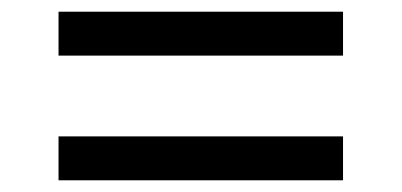

<svg xmlns="http://www.w3.org/2000/svg" viewBox="-20 -529 687 328"><path d="M80 -434V-509H566V-434ZM80 -221V-296H566V-221Z"/></svg>

Font: Hubot Sans
Style: Regular
Weight: 400
Designer: Deni Anggara
Foundry: GitHub, Inc., Subsidiary of Microsoft Corporation
Version: Version 2.000